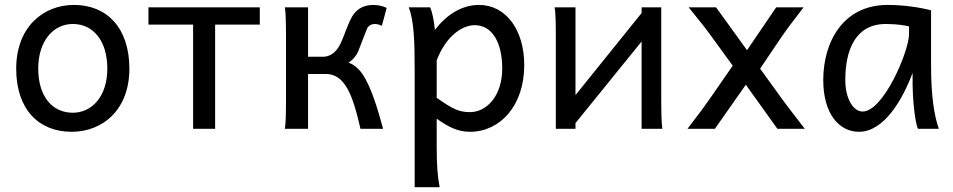

<svg xmlns="http://www.w3.org/2000/svg" viewBox="-20 -528 3905 787"><path d="M46.4 -246.6C46.4 -78.6 139.6 12.2 273.4 12.2C401.9 12.2 510.3 -78.6 510.3 -246.6C510.3 -414.6 417.5 -507.8 283.2 -507.8C154.8 -507.8 46.4 -414.6 46.4 -246.6ZM136.7 -246.6C136.7 -360.8 199.2 -429.7 278.3 -429.7C362.3 -429.7 419.9 -360.8 419.9 -246.6C419.9 -132.8 356.9 -65.9 278.3 -65.9C194.3 -65.9 136.7 -132.8 136.7 -246.6Z M1044.9 -498H588.4V-427.2H771.5V0H861.8V-427.2H1044.9Z M1242.7 -498H1147.5C1152.3 -470.7 1152.3 -416.5 1152.3 -349.1V-148.9C1152.3 -81.5 1152.3 -27.3 1147.5 0H1242.7V-224.6H1318.4C1344.7 -224.6 1368.2 -211.4 1384.3 -192.9C1414.6 -158.2 1434.1 -103 1457.5 0H1550.3C1528.3 -81.1 1502.4 -168.5 1467.3 -222.2C1450.7 -247.1 1428.7 -265.1 1408.7 -271C1426.8 -283.2 1441.4 -300.3 1450.2 -322.3C1463.4 -356 1475.6 -389.6 1484.4 -410.2C1490.2 -423.8 1503.9 -429.7 1516.1 -429.7C1527.3 -429.7 1537.6 -425.8 1545.4 -422.4L1564.9 -495.6C1550.3 -502.9 1529.8 -507.8 1511.2 -507.8C1475.1 -507.8 1449.7 -495.1 1430.7 -471.2C1410.2 -445.3 1391.6 -380.9 1374.5 -346.7C1354 -305.7 1325.7 -295.4 1303.7 -295.4H1242.7Z M1679.7 239.3H1782.2C1773.9 197.8 1770 151.4 1770 73.2V-41.5C1816.4 -8.8 1854.5 12.2 1906.7 12.2C2029.3 12.2 2128.9 -94.2 2128.9 -261.2C2128.9 -404.3 2054.7 -507.8 1943.4 -507.8C1871.1 -507.8 1808.6 -465.8 1762.7 -405.3C1758.3 -450.2 1750.5 -481.4 1743.2 -498H1655.3C1677.2 -442.9 1679.7 -358.4 1679.7 -236.8ZM1770 -280.8C1806.2 -375 1870.1 -424.8 1926.3 -424.8C1996.6 -424.8 2038.6 -355 2038.6 -246.6C2038.6 -136.2 1975.6 -68.4 1906.7 -68.4C1861.8 -68.4 1836.9 -80.1 1770 -127Z M2253.4 -498C2258.3 -470.7 2258.3 -416.5 2258.3 -349.1V0H2338.9V-23.4L2609.9 -357.9V0H2695.3C2690.4 -27.3 2690.4 -81.5 2690.4 -148.9V-498H2609.9V-474.6L2338.9 -138.2V-498Z M3161.6 -498 3042 -322.3 2915 -498H2802.7C2856 -432.6 2872.6 -411.6 2905.3 -366.2L2983.4 -258.8L2895.5 -131.8C2865.7 -88.9 2851.6 -69.8 2797.9 0H2910.2L3037.1 -180.7L3166.5 0H3278.8C3226.1 -69.3 3213.9 -83 3178.7 -131.8L3095.7 -246.6L3176.3 -366.2C3207 -411.1 3223.6 -432.6 3273.9 -498Z M3720.7 -180.7C3720.7 -137.7 3728.5 -30.8 3742.7 0H3828.1C3809.1 -54.7 3796.4 -135.7 3796.4 -258.8V-485.8C3747.1 -498.5 3681.2 -507.8 3618.2 -507.8C3435.5 -507.8 3354.5 -355.5 3354.5 -200.2C3354.5 -62 3418.9 12.2 3501 12.2C3603 12.2 3679.7 -118.7 3720.7 -229.5ZM3610.8 -429.7C3659.7 -429.7 3689.9 -423.3 3706.1 -419.9V-388.2C3706.1 -318.8 3601.6 -70.8 3515.6 -70.8C3477.1 -70.8 3444.8 -124.5 3444.8 -200.2C3444.8 -317.9 3483.4 -429.7 3610.8 -429.7Z"/></svg>

Font: Andika
Style: Regular
Weight: 400
Designer: Victor Gaultney, Annie Olsen, Julie Remington, Don Collingsworth, Eric Hays
Foundry: SIL International
Version: Version 1.000